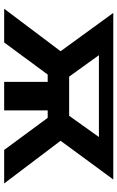

<svg xmlns="http://www.w3.org/2000/svg" viewBox="159 -723 564 922"><g transform="rotate(90 441.0 -262.0)"><path d="M22 0 226 -271 42 -524H842L656 -271L861 0H700L546 -209H510V0H373V-209H338L184 0ZM348 -312H536L638 -455H245Z"/></g></svg>

Font: YasnoRaleway
Style: Bold
Weight: 700
Designer: Matt McInerney, Pablo Impallari, Rodrigo Fuenzalida
Foundry: Matt McInerney, Pablo Impallari, Rodrigo Fuenzalida
Version: Version 4.026